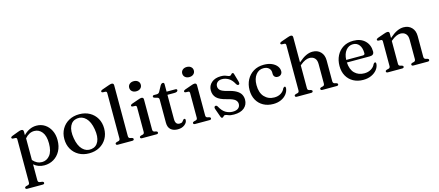

<svg xmlns="http://www.w3.org/2000/svg" viewBox="-61 -1422 5348 2339"><g transform="rotate(-15 2613.0 -253.0)"><path d="M199.5 -450.5V-405Q233.5 -441 275 -461Q316.5 -481 363 -481Q422.5 -481 468.8 -450.8Q515 -420.5 541.8 -367.2Q568.5 -314 568.5 -245.5Q568.5 -166.5 537.2 -108.8Q506 -51 453 -19.8Q400 11.5 335 11.5Q258 11.5 203.5 -36.5V163Q203.5 189 223.5 193L257.5 198Q275.5 203 275.5 216Q275.5 233 252 233H59Q36.5 233 36.5 216Q36.5 204 54 198.5L77.5 193Q97.5 188 97.5 163.5V-379Q97.5 -400 81 -401.5L47.5 -403Q31 -405.5 31 -417.5Q31 -429 51 -436.5L129.5 -466Q157 -477 172.5 -477Q199.5 -477 199.5 -450.5ZM321.5 -425Q255.5 -425 203.5 -364.5V-91Q251.5 -34.5 317.5 -34.5Q377 -34.5 417 -83.8Q457 -133 457 -233Q457 -328 418.8 -376.5Q380.5 -425 321.5 -425Z M904 -480.5Q977.5 -480.5 1033.8 -449Q1090 -417.5 1121.8 -362Q1153.5 -306.5 1153.5 -234Q1153.5 -163 1121.5 -107.5Q1089.5 -52 1032.5 -20.2Q975.5 11.5 900.5 11.5Q827 11.5 770.8 -20Q714.5 -51.5 682.8 -107.2Q651 -163 651 -235Q651 -306 683 -361.5Q715 -417 772 -448.8Q829 -480.5 904 -480.5ZM939.5 -32Q1002 -41 1029.2 -99.2Q1056.5 -157.5 1040 -254.5Q1023.5 -352 976.2 -399Q929 -446 865 -437Q802.5 -428 775.2 -369.8Q748 -311.5 764.5 -214.5Q781 -117 828.2 -69.8Q875.5 -22.5 939.5 -32Z M1407.5 -711V-70Q1407.5 -45 1427.5 -40L1450 -35Q1467.5 -29.5 1467.5 -17Q1467.5 0 1444.5 0H1263Q1240.5 0 1240.5 -17Q1240.5 -29 1258 -34.5L1281.5 -40Q1301.5 -45 1301.5 -69.5V-639.5Q1301.5 -660.5 1285 -662.5L1251.5 -664Q1235 -666.5 1235 -678.5Q1235 -690 1255 -697.5L1337.5 -726.5Q1367 -737.5 1380.5 -737.5Q1407.5 -737.5 1407.5 -711Z M1649 -570Q1616.5 -570 1596.2 -588Q1576 -606 1576 -634Q1576 -662 1596.2 -679.8Q1616.5 -697.5 1649 -697.5Q1682 -697.5 1702.2 -679.8Q1722.5 -662 1722.5 -634Q1722.5 -606 1702.2 -588Q1682 -570 1649 -570ZM1713.5 -450.5V-70Q1713.5 -45 1733.5 -40L1756 -35Q1773.5 -29.5 1773.5 -17Q1773.5 0 1750.5 0H1569Q1546.5 0 1546.5 -17Q1546.5 -29 1564 -34.5L1587.5 -40Q1607.5 -45 1607.5 -69.5V-379Q1607.5 -400 1591 -401.5L1557.5 -403Q1541 -405.5 1541 -417.5Q1541 -429.5 1561 -437L1643.5 -466Q1673 -477 1686.5 -477Q1713.5 -477 1713.5 -450.5Z M1875 -428.5 1849 -435.5Q1836 -439 1831.2 -443.5Q1826.5 -448 1826.5 -454.5Q1826.5 -470.5 1847 -470.5H1879Q1904 -470.5 1915 -490.5L1954.5 -563Q1969 -585.5 1985.5 -585.5Q2004 -585.5 2004 -564.5V-470.5H2114Q2135.5 -470.5 2135.5 -455Q2135.5 -444.5 2124.8 -437.5Q2114 -430.5 2091 -430.5H2004V-124Q2004 -53.5 2057.5 -53.5Q2082.5 -53.5 2093 -63.8Q2103.5 -74 2109.8 -84.2Q2116 -94.5 2126.5 -94.5Q2139.5 -94.5 2139.5 -77Q2139.5 -45 2105.5 -18.2Q2071.5 8.5 2018.5 8.5Q1963.5 8.5 1930.8 -20.2Q1898 -49 1898 -107V-399.5Q1898 -422 1875 -428.5Z M2318 -570Q2285.5 -570 2265.2 -588Q2245 -606 2245 -634Q2245 -662 2265.2 -679.8Q2285.5 -697.5 2318 -697.5Q2351 -697.5 2371.2 -679.8Q2391.5 -662 2391.5 -634Q2391.5 -606 2371.2 -588Q2351 -570 2318 -570ZM2382.5 -450.5V-70Q2382.5 -45 2402.5 -40L2425 -35Q2442.5 -29.5 2442.5 -17Q2442.5 0 2419.5 0H2238Q2215.5 0 2215.5 -17Q2215.5 -29 2233 -34.5L2256.5 -40Q2276.5 -45 2276.5 -69.5V-379Q2276.5 -400 2260 -401.5L2226.5 -403Q2210 -405.5 2210 -417.5Q2210 -429.5 2230 -437L2312.5 -466Q2342 -477 2355.5 -477Q2382.5 -477 2382.5 -450.5Z M2694.5 -443Q2657 -443 2635.2 -423.5Q2613.5 -404 2613.5 -373.5Q2613.5 -344.5 2635 -324Q2656.5 -303.5 2722 -287Q2792 -271 2831 -248Q2870 -225 2886 -195.2Q2902 -165.5 2902 -129.5Q2902 -66 2856.2 -27.2Q2810.5 11.5 2725.5 11.5Q2679 11.5 2655.8 0.5Q2632.5 -10.5 2616.5 -10.5Q2606.5 -10.5 2601 -4.8Q2595.5 1 2590.5 6.5Q2585.5 12 2576.5 12Q2564.5 12 2558 -7.5L2521 -112Q2511.5 -141 2529.5 -148Q2547 -154.5 2559 -134.5Q2592 -73 2633.2 -49.5Q2674.5 -26 2720 -26Q2767.5 -26 2791.2 -46Q2815 -66 2815 -99Q2815 -128.5 2790.8 -150.8Q2766.5 -173 2693 -191Q2601.5 -212.5 2564.8 -249.8Q2528 -287 2528 -345.5Q2528 -405 2572.2 -443Q2616.5 -481 2690 -481Q2721.5 -481 2741.2 -474.8Q2761 -468.5 2773.5 -462.5Q2786 -456.5 2796.5 -456.5Q2807.5 -456.5 2813.5 -462.8Q2819.5 -469 2824.5 -475Q2829.5 -481 2838 -481Q2850.5 -481 2854.5 -462.5L2883 -363Q2886.5 -347.5 2885.5 -337.8Q2884.5 -328 2874.5 -324.5Q2858.5 -318.5 2844 -343Q2815.5 -397 2776 -420Q2736.5 -443 2694.5 -443Z M3417.5 -350.5Q3417.5 -326.5 3401.8 -310.5Q3386 -294.5 3360.5 -294.5Q3335 -294.5 3321.2 -309Q3307.5 -323.5 3307.5 -347V-362Q3307.5 -397 3283 -419Q3258.5 -441 3215.5 -441Q3157.5 -441 3120 -393Q3082.5 -345 3082.5 -264.5Q3082.5 -166.5 3131.2 -114.5Q3180 -62.5 3255.5 -62.5Q3303 -62.5 3338 -84.2Q3373 -106 3387.5 -142Q3399 -157 3408.5 -157Q3415 -157 3418 -151Q3421 -145 3421 -137.5Q3417.5 -96.5 3391.5 -62.5Q3365.5 -28.5 3322 -8.5Q3278.5 11.5 3223 11.5Q3152 11.5 3098.5 -18Q3045 -47.5 3015 -101Q2985 -154.5 2985 -226.5Q2985 -298 3015.2 -355.8Q3045.5 -413.5 3100.8 -447.2Q3156 -481 3230.5 -481Q3288.5 -481 3330.2 -462.8Q3372 -444.5 3394.8 -414.8Q3417.5 -385 3417.5 -350.5Z M3666 -711V-394Q3721 -442 3763.2 -461.5Q3805.5 -481 3845 -481Q3908.5 -481 3947.2 -441Q3986 -401 3986 -333V-71.5Q3986 -45 4008 -39.5L4029 -34.5Q4046 -29 4046 -17Q4046 0 4023.5 0H3844Q3820.5 0 3820.5 -17.5Q3820.5 -29.5 3836.5 -34.5L3859.5 -40Q3880 -45 3880 -71.5V-316.5Q3880 -366.5 3855.2 -391.5Q3830.5 -416.5 3789.5 -416.5Q3764.5 -416.5 3735.2 -403.5Q3706 -390.5 3673 -362.5L3666 -356.5V-70Q3666 -56 3671 -49.2Q3676 -42.5 3686 -40L3708 -34.5Q3724 -29.5 3724 -17.5Q3724 0 3700.5 0H3521.5Q3499 0 3499 -17Q3499 -29 3516.5 -34.5L3540 -40Q3560 -45 3560 -69.5V-639.5Q3560 -660.5 3543.5 -662.5L3510 -664Q3493.5 -666.5 3493.5 -678.5Q3493.5 -690 3513.5 -697.5L3596 -726.5Q3626 -737.5 3640 -737.5Q3666 -737.5 3666 -711Z M4560.5 -293Q4560.5 -245 4506.5 -245H4217.5Q4222.5 -155 4269.5 -108.8Q4316.5 -62.5 4390 -62.5Q4439.5 -62.5 4476 -84.8Q4512.5 -107 4527.5 -143Q4539 -158 4548 -158Q4555 -158 4558 -152Q4561 -146 4561 -138Q4558 -97 4531 -63Q4504 -29 4459.2 -8.8Q4414.5 11.5 4357.5 11.5Q4287 11.5 4233.2 -18Q4179.5 -47.5 4149.5 -101Q4119.5 -154.5 4119.5 -226.5Q4119.5 -299.5 4148.8 -357Q4178 -414.5 4231.8 -447.8Q4285.5 -481 4360 -481Q4452 -481 4506.2 -428.5Q4560.5 -376 4560.5 -293ZM4346 -441Q4291.5 -441 4256 -396.8Q4220.5 -352.5 4217.5 -277.5H4427.5Q4452.5 -277.5 4452.5 -299.5Q4452.5 -366 4423.8 -403.5Q4395 -441 4346 -441Z M4814 -450.5V-394Q4869 -442 4911.2 -461.5Q4953.5 -481 4993 -481Q5056.5 -481 5095.2 -441Q5134 -401 5134 -333V-71.5Q5134 -45 5156 -39.5L5177 -34.5Q5194 -29 5194 -17Q5194 0 5171.5 0H4992Q4968.5 0 4968.5 -17.5Q4968.5 -29.5 4984.5 -34.5L5007.5 -40Q5028 -45 5028 -71.5V-316.5Q5028 -366.5 5003.2 -391.5Q4978.5 -416.5 4937.5 -416.5Q4912.5 -416.5 4883.2 -403.5Q4854 -390.5 4821 -362.5L4814 -356.5V-70Q4814 -56 4819 -49.2Q4824 -42.5 4834 -40L4856 -34.5Q4872 -29.5 4872 -17.5Q4872 0 4848.5 0H4669.5Q4647 0 4647 -17Q4647 -29 4664.5 -34.5L4688 -40Q4708 -45 4708 -69.5V-379Q4708 -400 4691.5 -401.5L4658 -403Q4641.5 -405.5 4641.5 -417.5Q4641.5 -429.5 4661.5 -437L4744 -466Q4774 -477 4788 -477Q4814 -477 4814 -450.5Z"/></g></svg>

Font: Fraunces 9pt S000
Style: Regular
Weight: 400
Version: Version 1.000; ttfautohint (v1.8.3)